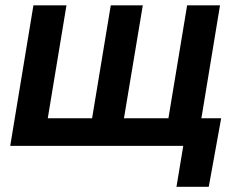

<svg xmlns="http://www.w3.org/2000/svg" viewBox="-20 -556 900 732"><path d="M107.4 -535.6H233.4L162.1 -105H331.1L402.3 -535.6H524.4L452.6 -105H622.1L693.4 -535.6H818.8L730.5 0H19ZM652.8 156.2 678.7 0H638.2L655.8 -105H823.2L775.9 156.2Z"/></svg>

Font: Inter 20pt SemiBold
Style: Italic
Weight: 600
Italic angle: -9.3988°
Version: Version 4.001;git-66647c0bb